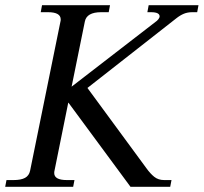

<svg xmlns="http://www.w3.org/2000/svg" viewBox="-37 -720 785 740"><path d="M728 -700 723 -673H704Q686 -673 671.5 -667Q657 -661 642 -649L300 -381L527 -72Q542 -51 557.5 -38.5Q573 -26 596 -26H624L619 0H466L227 -324H226L173 -62Q172 -59 172 -53Q172 -26 221 -26H250L245 0H-17L-12 -26H15Q44 -26 59.5 -34.5Q75 -43 79 -62L196 -637Q197 -640 197 -645Q197 -673 148 -673H120L125 -700H387L382 -673H353Q297 -673 290 -637L239 -386L568 -640Q575 -646 578 -654Q581 -673 545 -673H531L536 -700Z"/></svg>

Font: Taviraj
Style: Italic
Weight: 400
Italic angle: -12°
Designer: Katatrad Team
Foundry: CadsonDemak
Version: Version 1.001